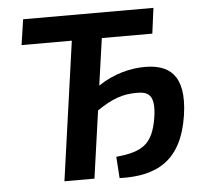

<svg xmlns="http://www.w3.org/2000/svg" viewBox="-51 -743 853 803"><g transform="rotate(-5 376.0 -341.5)"><path d="M565 -447C507 -447 437 -432 368 -386L396 -583H608L622 -690H75L59 -583H270L188 0H314L354 -283C418 -326 461 -342 521 -342C565 -342 602 -333 585 -229C567 -125 527 -94 413 -83L419 7C575 12 681 -42 710 -231C736 -406 659 -447 565 -447Z"/></g></svg>

Font: Exo 2 Semi Bold
Style: Italic
Weight: 600
Italic angle: -8°
Designer: Natanael Gama
Version: Version 1.001;PS 001.001;hotconv 1.0.88;makeotf.lib2.5.64775